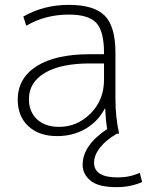

<svg xmlns="http://www.w3.org/2000/svg" viewBox="-20 -550 605 790"><path d="M263 -530Q367 -530 411 -485.5Q455 -441 455 -333V-140Q455 -70 470 0H461Q416 26 391.5 57.5Q367 89 367 119Q367 180 464 180Q514 180 555 161L565 199Q517 220 460 220Q384 220 352 193Q320 166 320 128Q320 48 421 -19Q415 -53 413 -103H411Q384 -51 332.5 -20.5Q281 10 215 10Q141 10 97 -30.5Q53 -71 53 -140Q53 -228 130.5 -277.5Q208 -327 351 -327H408V-332Q408 -421 376.5 -455.5Q345 -490 263 -490Q166 -490 88 -444L76 -482Q160 -530 263 -530ZM99 -142Q99 -90 132.5 -59Q166 -28 223 -28Q298 -28 353 -83.5Q408 -139 408 -222V-289H351Q230 -289 164.5 -250Q99 -211 99 -142Z"/></svg>

Font: M PLUS 1p Light
Style: Regular
Weight: 300
Version: Version 1.061